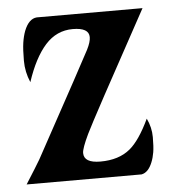

<svg xmlns="http://www.w3.org/2000/svg" viewBox="-42 -533 516 572"><g transform="rotate(-5 215.5 -246.5)"><path d="M388.7 -164.1Q401.9 -136.7 401.9 -107.9Q401.9 -79.1 399.2 -62.7Q396.5 -46.4 391.1 -33.2Q379.4 -3.9 358.9 0H15.1Q48.3 -52.2 59.1 -70.8Q218.3 -361.8 229.5 -384.3Q240.7 -406.7 240.7 -420.9Q240.7 -449.2 192.1 -449.2Q143.6 -449.2 109.9 -411.6Q76.2 -374 52.7 -302.7Q39.1 -334 39.1 -367.9Q39.1 -401.9 42 -421.4Q44.9 -440.9 50.8 -456.5Q64.5 -491.2 88.4 -493.2H404.8Q230.5 -175.3 210.7 -133.8Q190.9 -92.3 190.9 -78.6Q190.9 -48.8 240.2 -48.8Q295.4 -48.8 329.1 -76.7Q358.9 -101.1 388.7 -164.1Z"/></g></svg>

Font: Amarante
Style: Regular
Weight: 400
Designer: Karolina Lach
Foundry: Sorkin Type Co.
Version: Version 1.001